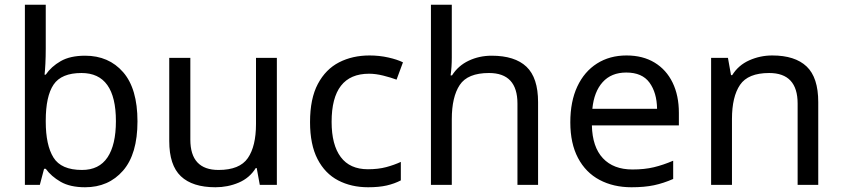

<svg xmlns="http://www.w3.org/2000/svg" viewBox="-20 -780 3553 810"><path d="M173 -575Q173 -541 171.5 -511.5Q170 -482 168 -465H173Q196 -499 236 -522Q276 -545 339 -545Q439 -545 499.5 -475.5Q560 -406 560 -268Q560 -130 499 -60Q438 10 339 10Q276 10 236 -13Q196 -36 173 -68H166L148 0H85V-760H173ZM324 -472Q239 -472 206 -423Q173 -374 173 -271V-267Q173 -168 205.5 -115.5Q238 -63 326 -63Q398 -63 433.5 -116Q469 -169 469 -269Q469 -472 324 -472Z M1148 -536V0H1076L1063 -71H1059Q1033 -29 987 -9.5Q941 10 889 10Q792 10 743 -36.5Q694 -83 694 -185V-536H783V-191Q783 -63 902 -63Q991 -63 1025.5 -113Q1060 -163 1060 -257V-536Z M1533 10Q1462 10 1406.5 -19Q1351 -48 1319.5 -109Q1288 -170 1288 -265Q1288 -364 1321 -426Q1354 -488 1410.5 -517Q1467 -546 1539 -546Q1580 -546 1618 -537.5Q1656 -529 1680 -517L1653 -444Q1629 -453 1597 -461Q1565 -469 1537 -469Q1379 -469 1379 -266Q1379 -169 1417.5 -117.5Q1456 -66 1532 -66Q1576 -66 1609.5 -75Q1643 -84 1671 -97V-19Q1644 -5 1611.5 2.5Q1579 10 1533 10Z M1886 -537Q1886 -497 1881 -462H1887Q1913 -503 1957.5 -524Q2002 -545 2054 -545Q2152 -545 2201 -498.5Q2250 -452 2250 -349V0H2163V-343Q2163 -472 2043 -472Q1953 -472 1919.5 -421.5Q1886 -371 1886 -277V0H1798V-760H1886Z M2623 -546Q2692 -546 2741.5 -516Q2791 -486 2817.5 -431.5Q2844 -377 2844 -304V-251H2477Q2479 -160 2523.5 -112.5Q2568 -65 2648 -65Q2699 -65 2738.5 -74.5Q2778 -84 2820 -102V-25Q2779 -7 2739 1.5Q2699 10 2644 10Q2568 10 2509.5 -21Q2451 -52 2418.5 -113.5Q2386 -175 2386 -264Q2386 -352 2415.5 -415Q2445 -478 2498.5 -512Q2552 -546 2623 -546ZM2622 -474Q2559 -474 2522.5 -433.5Q2486 -393 2479 -321H2752Q2751 -389 2720 -431.5Q2689 -474 2622 -474Z M3238 -546Q3334 -546 3383 -499.5Q3432 -453 3432 -349V0H3345V-343Q3345 -472 3225 -472Q3136 -472 3102 -422Q3068 -372 3068 -278V0H2980V-536H3051L3064 -463H3069Q3095 -505 3141 -525.5Q3187 -546 3238 -546Z"/></svg>

Font: Noto Sans NKo
Style: Regular
Weight: 400
Designer: Monotype Design Team
Foundry: Monotype Imaging Inc.
Version: Version 2.003; ttfautohint (v1.8.4.7-5d5b)